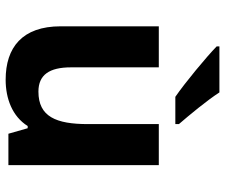

<svg xmlns="http://www.w3.org/2000/svg" viewBox="-80 -820 816 697"><g transform="rotate(90 328.5 -471.0)"><path d="M315 -859H148V-849C186 -812 280 -734 331 -699H430V-712C398 -749 344 -814 315 -859ZM579 -639H430V-382C430 -266 403 -202 312 -202C251 -202 224 -242 224 -320V-639H75V-283C75 -143 152 -83 269 -83C337 -83 402 -107 437 -163H445L465 -93H579Z"/></g></svg>

Font: Noto Sans Kannada UI
Style: Bold
Weight: 700
Designer: Jelle Bosma - Monotype Design Team
Foundry: Monotype Imaging Inc.
Version: Version 2.005